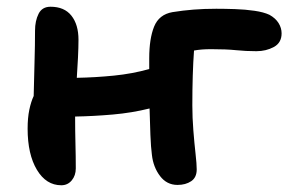

<svg xmlns="http://www.w3.org/2000/svg" viewBox="-20 -539 861 570"><path d="M162 11Q117 11 89.5 -35Q62 -81 62 -157Q62 -189 67 -213Q72 -237 80 -254Q81 -304 82.5 -354.5Q84 -405 84 -448Q84 -477 94.5 -498Q105 -519 130 -519Q171 -519 192 -492.5Q213 -466 213 -421Q213 -398 211.5 -368Q210 -338 208 -308Q263 -309 318 -314.5Q373 -320 423 -334Q423 -343 423 -351.5Q423 -360 423 -366Q423 -424 437.5 -460Q452 -496 492 -503Q523 -508 554.5 -510.5Q586 -513 622 -513Q647 -513 677.5 -512Q708 -511 735.5 -507Q763 -503 780 -495Q798 -485 807 -470.5Q816 -456 816 -440Q816 -412 793 -399.5Q770 -387 741 -387Q710 -387 681 -390Q652 -393 607 -393Q591 -393 579 -392Q567 -391 556 -389Q551 -321 551 -226Q551 -190 554 -152Q557 -114 560.5 -83Q564 -52 564 -36Q564 -12 547.5 -1Q531 10 507 10Q475 10 455 -16.5Q435 -43 431 -79Q428 -101 426.5 -138.5Q425 -176 424 -217Q372 -204 315 -199Q258 -194 203 -193Q203 -150 204 -112.5Q205 -75 205 -39Q205 -18 193 -3.5Q181 11 162 11Z"/></svg>

Font: Shantell Sans Normal
Style: Regular
Weight: 600
Designer: Stephen Nixon, Anya Danilova, Shantell Martin
Foundry: Arrow Type
Version: Version 1.009;[a7da0bfa3]